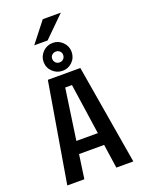

<svg xmlns="http://www.w3.org/2000/svg" viewBox="-195 -1178 959 1269"><g transform="rotate(-20 285.0 -544.0)"><path d="M161 -945 273 -1088H400L255 -945ZM281 -722.5Q240 -722.5 210.8 -751Q181.5 -779.5 181.5 -821Q181.5 -861 210.8 -889.8Q240 -918.5 281 -918.5Q320.5 -918.5 349.5 -889.8Q378.5 -861 378.5 -821Q378.5 -779.5 349.8 -751Q321 -722.5 281 -722.5ZM281 -781.5Q297 -781.5 308 -792.5Q319 -803.5 319 -821Q319 -836.5 308 -847Q297 -857.5 281 -857.5Q264.5 -857.5 253.2 -847Q242 -836.5 242 -821Q242 -803.5 253 -792.5Q264 -781.5 281 -781.5ZM394.5 0 370 -168.5H193.5L169.5 0H49.5L167.5 -700H396L514 0ZM258 -613 206.5 -256H357.5L305.5 -613Z"/></g></svg>

Font: League Mono Narrow Medium
Style: Regular
Weight: 500
Width: 3
Designer: Tyler Finck
Foundry: The League of Moveable Type / Tyler Finck
Version: Version 2.210